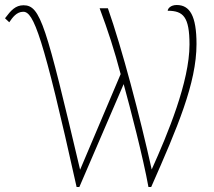

<svg xmlns="http://www.w3.org/2000/svg" viewBox="-20 -747 854 767"><path d="M286 0H297L474 -411C500 -317 552 -117 573 0H584C689 -238 765 -415 765 -571C765 -684 738 -727 686 -727C662 -727 650 -713 650 -704C712 -704 737 -680 737 -569C737 -421 650 -212 586 -70C539 -282 467 -555 411 -714H378C412 -623 437 -546 462 -451L300 -69C163 -648 142 -726 74 -726C42 -726 24 -706 0 -674L17 -658C30 -677 46 -700 73 -700C114 -700 151 -608 286 0Z"/></svg>

Font: Noto Serif SemiCondensed Thin
Style: Regular
Weight: 100
Width: 4
Designer: Monotype Design Team
Foundry: Monotype Imaging Inc.
Version: Version 2.015